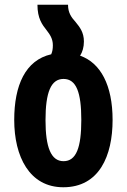

<svg xmlns="http://www.w3.org/2000/svg" viewBox="-20 -780 535 810"><path d="M318 -545C328 -561 334 -581 334 -605C334 -644 316 -666 299 -687C281 -707 267 -726 267 -760H138C138 -702 158 -676 177 -652C191 -634 203 -616 203 -589C203 -574 201 -562 196 -551C87 -526 40 -420 40 -274C40 -120 104 10 247 10C399 10 455 -123 455 -274C455 -421 404 -515 318 -545ZM248 -100C195 -100 172 -159 172 -273C172 -391 195 -447 248 -447C302 -447 323 -390 323 -274C323 -158 302 -100 248 -100Z"/></svg>

Font: Noto Sans Georgian ExtraCondensed Bold
Style: Regular
Weight: 700
Width: 2
Designer: Monotype Design Team, Akaki Razmadze
Foundry: Google LLC
Version: Version 2.005